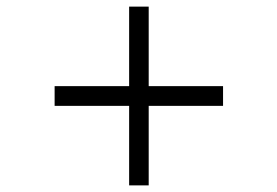

<svg xmlns="http://www.w3.org/2000/svg" viewBox="-20 -582 837 580"><path d="M370.1 -262.2H145V-321.8H370.1V-562H429.2V-321.8H653.8V-262.2H429.2V-22H370.1Z"/></svg>

Font: ø
Style: ø
Weight: 400
Designer: Samuel Oakes
Foundry: Samuel Oakes
Version: Version 1.000;PS 001.000;hotconv 1.0.88;makeotf.lib2.5.64775